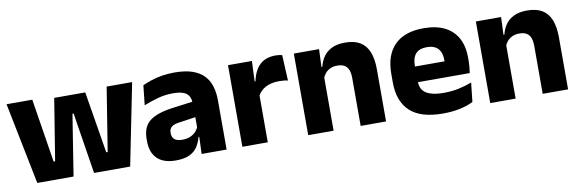

<svg xmlns="http://www.w3.org/2000/svg" viewBox="-43 -817 3441 1139"><g transform="rotate(-10 1678.0 -247.0)"><path d="M330 0H111.5L13 -491.5H168L229 -108H238L298 -479.5H485L546 -108H554.5L616 -491.5H769.5L671 0H453.5L404 -313L395.5 -368H388.5L379.5 -313Z M1252 0H1101.5L1106 -123L1102.5 -130.5V-284L1101.5 -304Q1101.5 -345 1077.5 -364.5Q1053.5 -384 997 -384Q947.5 -384 903 -371.5Q858.5 -359 819 -343L832 -461.5Q855.5 -472.5 884.8 -482.2Q914 -492 949.5 -498Q985 -504 1025.5 -504Q1090 -504 1133.5 -489Q1177 -474 1203 -446.5Q1229 -419 1240.5 -380.8Q1252 -342.5 1252 -296.5ZM945 11.5Q871.5 11.5 833.5 -25.5Q795.5 -62.5 795.5 -131V-144.5Q795.5 -217 840.2 -251.8Q885 -286.5 982.5 -299L1114.5 -316.5L1123.5 -224.5L1006.5 -207.5Q971 -203 956.5 -191Q942 -179 942 -155.5V-152Q942 -129.5 956.5 -116.2Q971 -103 1003 -103Q1031 -103 1051.2 -111.5Q1071.5 -120 1084.5 -133.8Q1097.5 -147.5 1104 -164.5L1125.5 -102.5H1100.5Q1092.5 -70.5 1075.8 -44.5Q1059 -18.5 1027.5 -3.5Q996 11.5 945 11.5Z M1497 -276 1455 -369H1491Q1503 -430 1537.8 -464.8Q1572.5 -499.5 1636 -499.5Q1647 -499.5 1656.2 -498Q1665.5 -496.5 1674 -494.5L1681.5 -340Q1671 -343 1657 -344.2Q1643 -345.5 1628.5 -345.5Q1579.5 -345.5 1546 -327.2Q1512.5 -309 1497 -276ZM1500 0H1347V-491.5H1491L1484.5 -334.5L1500 -332.5Z M2212.5 0H2059.5V-289Q2059.5 -316 2052.5 -335.8Q2045.5 -355.5 2029 -366Q2012.5 -376.5 1984 -376.5Q1960.5 -376.5 1942.5 -368.2Q1924.5 -360 1912.2 -345.8Q1900 -331.5 1894 -313.5L1870.5 -385H1896.5Q1904.5 -418.5 1922.8 -445Q1941 -471.5 1973 -487.2Q2005 -503 2054 -503Q2109 -503 2144 -481.8Q2179 -460.5 2195.8 -418.5Q2212.5 -376.5 2212.5 -313.5ZM1896.5 0H1743.5V-491.5H1895.5L1890.5 -368.5L1896.5 -354Z M2554 12.5Q2420 12.5 2356 -47.2Q2292 -107 2292 -221.5V-272.5Q2292 -385.5 2352 -445.8Q2412 -506 2526.5 -506Q2603.5 -506 2654.8 -479.8Q2706 -453.5 2731.8 -405Q2757.5 -356.5 2757.5 -288.5V-272Q2757.5 -253 2755.8 -233.2Q2754 -213.5 2751 -196.5H2613Q2615 -225.5 2615.5 -251.2Q2616 -277 2616 -298Q2616 -328.5 2606.5 -349.2Q2597 -370 2577.2 -381Q2557.5 -392 2526.5 -392Q2480.5 -392 2459.2 -367.2Q2438 -342.5 2438 -297V-252L2439 -235.5V-200.5Q2439 -181.5 2445.2 -164.5Q2451.5 -147.5 2467.2 -134.8Q2483 -122 2510.8 -114.8Q2538.5 -107.5 2581.5 -107.5Q2627 -107.5 2669 -116.2Q2711 -125 2749.5 -140L2737 -25Q2703 -7.5 2656.5 2.5Q2610 12.5 2554 12.5ZM2720 -196.5H2373V-291H2720Z M3309 0H3156V-289Q3156 -316 3149 -335.8Q3142 -355.5 3125.5 -366Q3109 -376.5 3080.5 -376.5Q3057 -376.5 3039 -368.2Q3021 -360 3008.8 -345.8Q2996.5 -331.5 2990.5 -313.5L2967 -385H2993Q3001 -418.5 3019.2 -445Q3037.5 -471.5 3069.5 -487.2Q3101.5 -503 3150.5 -503Q3205.5 -503 3240.5 -481.8Q3275.5 -460.5 3292.2 -418.5Q3309 -376.5 3309 -313.5ZM2993 0H2840V-491.5H2992L2987 -368.5L2993 -354Z"/></g></svg>

Font: Anek Malayalam
Style: Bold
Weight: 700
Version: Version 1.003